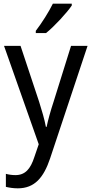

<svg xmlns="http://www.w3.org/2000/svg" viewBox="-20 -852 499 1046"><path d="M371 -822V-832H268C246 -787 208 -727 175 -684V-672H231C276 -708 346 -784 371 -822ZM2 -602 191 -66 167 4C146 69 117 102 64 102C45 102 26 99 12 95V166C29 170 51 174 77 174C169 174 218 115 253 11L457 -602H367L272 -298C255 -247 241 -195 234 -161H230C222 -204 208 -250 193 -298L92 -602Z"/></svg>

Font: Noto Sans Malayalam UI SemiCondensed
Style: Regular
Weight: 400
Width: 4
Designer: Jelle Bosma - Monotype Design Team
Foundry: Monotype Imaging Inc.
Version: Version 2.104